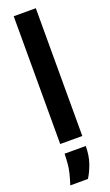

<svg xmlns="http://www.w3.org/2000/svg" viewBox="-175 -729 564 980"><g transform="rotate(-20 107.0 -239.0)"><path d="M47 0V-694H167V0ZM23 216Q44 152 47.5 115.5Q51 79 51 54H166Q166 105 152 145.5Q138 186 119 216Z"/></g></svg>

Font: Bricolage Grotesque 36pt Condensed SemiBold
Style: Regular
Weight: 600
Width: 3
Designer: Mathieu Triay
Foundry: Atelier Triay
Version: Version 1.001;gftools[0.9.33.dev8+g029e19f]